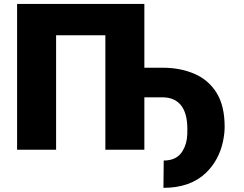

<svg xmlns="http://www.w3.org/2000/svg" viewBox="-20 -747 1216 958"><path d="M795.5 190.3 796.9 54Q862.6 54 891 6.4Q913 -29.8 914.4 -77.1L914.8 -103.7Q914.8 -144.2 906.4 -173.8Q898.1 -203.5 882.1 -222.8Q866.1 -242.2 843.2 -251.8Q820.3 -261.4 791.2 -261.4H700.3V0H505.7V-571H259.9V0H65.3V-727.3H700.3V-409.1H791.2Q880 -409.1 950.3 -378.6Q1021 -348 1060.7 -283.7Q1100.9 -219.1 1100.9 -114Q1100.9 -81.3 1092.7 -41.5Q1072.8 51.8 1008.5 114.7Q930 190.3 795.5 190.3Z"/></svg>

Font: Linik Sans Black
Style: Regular
Weight: 900
Designer: Fonts by Rasmus Andersson / Changes by Cristiano Sobral with parts from Marc Monis
Foundry: rsms
Version: Version 3.020; ttfautohint (v1.6)